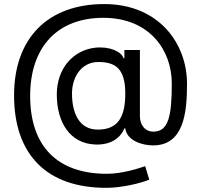

<svg xmlns="http://www.w3.org/2000/svg" viewBox="-20 -720 976 932"><path d="M495.7 191.8C568.2 191.8 660.5 170.5 704.5 152L684.7 86.6C659.1 95.2 576.7 123.6 498.6 123.6C255.7 123.6 126.4 -12.8 126.4 -254.3C126.4 -491.5 258.5 -633.5 481.5 -633.5C707.4 -633.5 813.9 -474.4 813.9 -315.3C813.9 -153.4 796.9 -81 724.4 -81C681.8 -81 659.1 -116.5 659.1 -156.2V-477.3H583.8V-437.5H579.5C569.6 -468.8 514.2 -495.7 443.2 -488.6C336.6 -477.3 255.7 -389.2 255.7 -261.4C255.7 -126.4 319.6 -22.7 443.2 -18.5C524.1 -15.6 566.8 -55.4 583.8 -96.6H588.1C596.6 -35.5 673.3 -14.2 723 -14.2C873.6 -14.2 887.8 -176.1 887.8 -313.9C887.8 -508.5 751.4 -700.3 485.8 -700.3C211.6 -700.3 48.3 -534.1 48.3 -257.1C48.3 29.8 206 191.8 495.7 191.8ZM329.5 -265.6C329.5 -348 376.4 -419 457.4 -419C542.6 -419 588.1 -384.9 588.1 -265.6C588.1 -147.7 549.7 -90.9 454.5 -90.9C362.2 -90.9 329.5 -174.7 329.5 -265.6Z"/></svg>

Font: Margiela Sans
Style: Regular
Weight: 400
Designer: Stefan Endress, Andreas Faust
Version: Version 1.100;FEAKit 1.0